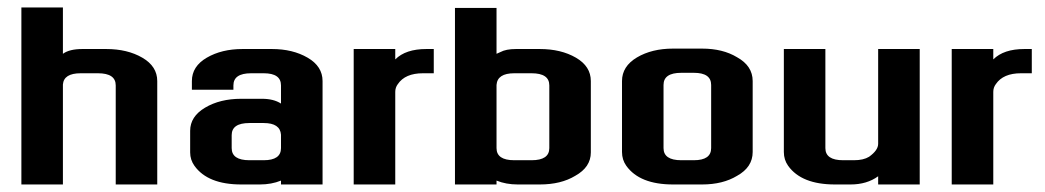

<svg xmlns="http://www.w3.org/2000/svg" viewBox="-20 -490 2776 510"><path d="M194.3 -295.4Q149.4 -295.4 147.1 -265.5V0H36.8V-470.1H147.1V-347.1Q164.4 -359.8 198.9 -359.8H262.1Q318.4 -359.8 358 -336.8Q397.7 -313.8 397.7 -274.7V0H287.4V-263.2Q287.4 -295.4 240.2 -295.4Z M680.5 -64.4Q726.4 -64.4 726.4 -96.6V-132.2Q724.1 -163.2 680.5 -163.2H642.5Q595.4 -163.2 595.4 -131V-96.6Q595.4 -64.4 642.5 -64.4ZM647.1 -295.4Q600 -295.4 600 -263.2V-251.7H489.7V-274.7Q489.7 -313.8 529.3 -336.8Q569 -359.8 624.1 -359.8H702.3Q757.5 -359.8 797.1 -336.8Q836.8 -313.8 836.8 -274.7V0H726.4V-10.3Q701.1 0 670.1 0H620.7Q532.2 0 496.6 -49.4Q485.1 -65.5 485.1 -85.1V-142.5Q485.1 -180.5 524.7 -204Q564.4 -227.6 620.7 -227.6H675.9Q706.9 -227.6 726.4 -214.9V-263.2Q726.4 -295.4 680.5 -295.4Z M1029.9 -332.2Q1057.5 -359.8 1112.6 -359.8H1132.2V-295.4H1103.4Q1056.3 -295.4 1036.8 -266.7Q1029.9 -257.5 1029.9 -246V0H919.5V-359.8H1029.9Z M1346 -295.4Q1301.1 -295.4 1298.9 -264.4V-96.6Q1298.9 -64.4 1346 -64.4H1392Q1439.1 -64.4 1439.1 -96.6V-263.2Q1439.1 -295.4 1392 -295.4ZM1549.4 -85.1Q1549.4 -46 1508 -23Q1470.1 0 1413.8 0H1355.2Q1324.1 0 1298.9 -10.3V0H1188.5V-469H1298.9V-347.1L1309.2 -351.7Q1324.1 -359.8 1350.6 -359.8H1413.8Q1470.1 -359.8 1509.8 -336.8Q1549.4 -313.8 1549.4 -274.7Z M1823 -64.4Q1869 -64.4 1869 -96.6V-264.4Q1869 -296.6 1823 -296.6H1789.7Q1742.5 -296.6 1742.5 -264.4V-96.6Q1742.5 -64.4 1789.7 -64.4ZM1632.2 -274.7Q1632.2 -313.8 1671.8 -337.4Q1711.5 -360.9 1767.8 -360.9H1844.8Q1900 -360.9 1937.9 -337.9Q1979.3 -314.9 1979.3 -274.7V-86.2Q1979.3 -46 1937.9 -23Q1900 0 1844.8 0H1767.8Q1679.3 0 1643.7 -49.4Q1632.2 -65.5 1632.2 -86.2Z M2172.4 -96.6Q2172.4 -64.4 2219.5 -64.4H2248.3Q2273.6 -64.4 2288.5 -73.6Q2312.6 -90.8 2312.6 -108V-359.8H2423V0H2312.6V-21.8Q2282.8 0 2239.1 0H2197.7Q2109.2 0 2073.6 -49.4Q2062.1 -65.5 2062.1 -86.2V-359.8H2172.4Z M2618.4 -332.2Q2646 -359.8 2701.1 -359.8H2720.7V-295.4H2692Q2644.8 -295.4 2625.3 -266.7Q2618.4 -257.5 2618.4 -246V0H2508V-359.8H2618.4Z"/></svg>

Font: Dhurjati
Style: Regular
Weight: 400
Designer: Purushoth Kumar Guthula
Foundry: Andhrapradesh Society for Knowledge Networks
Version: Version 1.0.5; ttfautohint (v1.2.25-373a) -l 7 -r 28 -G 50 -